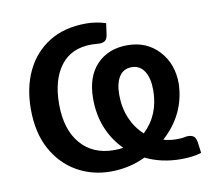

<svg xmlns="http://www.w3.org/2000/svg" viewBox="-64 -589 746 669"><g transform="rotate(-10 309.0 -254.5)"><path d="M525.5 7Q456.5 7 400 -20.5Q342.5 7 276.5 7Q211 7 157 -24Q103 -55 71.2 -113.5Q39.5 -172 39.5 -255Q39.5 -330.5 67.2 -389.2Q95 -448 149 -482Q203 -516 280.5 -516Q316 -516 350 -505L344.5 -465Q342 -449.5 334.5 -444.2Q327 -439 314.5 -439L308 -439.5Q297 -440.5 286.5 -440.5Q214.5 -440.5 177 -390.5Q139.5 -340.5 139.5 -255Q139.5 -165.5 182.8 -115Q226 -64.5 301 -64.5Q318.5 -64.5 333.5 -67Q298.5 -101.5 279 -148.5Q259.5 -195.5 259.5 -253Q259.5 -331 300.5 -373.8Q341.5 -416.5 409 -416.5Q477 -416.5 519.8 -370.2Q562.5 -324 562.5 -253.5Q559 -145.5 475.5 -70.5Q497 -64 523 -64Q542.5 -64 552 -66.5L559.5 -68Q575.5 -68 582.8 -62Q590 -56 592.5 -40L597.5 -2.5Q567.5 7 525.5 7ZM412.5 -104Q471 -159.5 471 -247Q471 -290 455.2 -314.2Q439.5 -338.5 410.5 -338.5Q381.5 -338.5 366.5 -315.2Q351.5 -292 351.5 -251Q351.5 -205 367.8 -167.2Q384 -129.5 412.5 -104Z"/></g></svg>

Font: Verano Sans Medium
Style: Regular
Weight: 500
Designer: Lukasz Dziedzic with Adam Twardoch and Botio Nikoltchev
Foundry: tyPoland Lukasz Dziedzic
Version: Version 3.001;December 28, 2019;FontCreator 12.0.0.2547 64-b